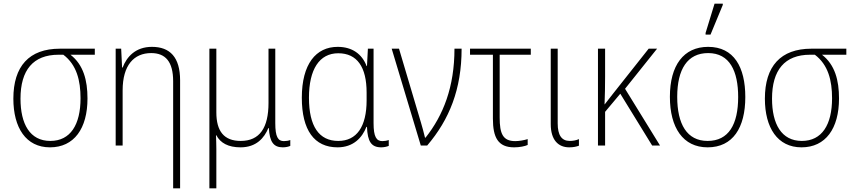

<svg xmlns="http://www.w3.org/2000/svg" viewBox="-20 -795 4676 1049"><path d="M253 10C385 10 458 -93 458 -257C458 -356 436 -441 365 -496H498V-529H307C139 -529 53 -433 53 -256C53 -97 122 10 253 10ZM255 -25C143 -25 92 -118 92 -256C92 -412 161 -496 300 -496H326C399 -441 420 -355 420 -258C420 -114 365 -25 255 -25Z M926 234H964V-356C964 -482 909 -539 810 -539C720 -539 672 -484 650 -426H647L642 -529H612V0H650V-301C650 -439 712 -505 806 -505C884 -505 926 -458 926 -351Z M1124 234H1162V19C1162 -6 1161 -31 1160 -56H1162C1184 -14 1227 10 1294 10C1381 10 1424 -42 1446 -95H1449C1453 -21 1474 10 1525 10C1542 10 1558 6 1566 2V-30C1556 -26 1543 -24 1531 -24C1499 -24 1484 -47 1484 -122V-529H1447V-233C1447 -97 1399 -25 1295 -25C1204 -25 1162 -78 1162 -181V-529H1124Z M1824 10C1911 10 1959 -43 1982 -102H1985C1988 -21 2009 10 2063 10C2079 10 2095 6 2104 2V-30C2093 -26 2080 -24 2069 -24C2037 -24 2021 -47 2021 -122V-529H1990L1985 -434H1983C1958 -500 1904 -539 1825 -539C1706 -539 1629 -445 1629 -261C1629 -84 1697 10 1824 10ZM1828 -25C1723 -25 1668 -105 1668 -261C1668 -416 1725 -504 1828 -504C1931 -504 1983 -429 1983 -289V-247C1983 -103 1929 -25 1828 -25Z M2279 0H2314C2435 -142 2502 -307 2502 -529H2463C2463 -320 2402 -165 2305 -43H2302C2296 -69 2286 -105 2280 -125L2160 -529H2120Z M2789 10C2819 10 2848 4 2863 -3V-35C2844 -29 2817 -24 2795 -24C2727 -24 2710 -65 2710 -153V-496H2880V-529H2548V-496H2673V-147C2673 -44 2701 10 2789 10Z M3090 10C3113 10 3130 6 3143 1V-35C3128 -28 3110 -25 3093 -25C3048 -25 3027 -57 3027 -121V-529H2989V-117C2989 -29 3031 10 3090 10Z M3570 -529H3524L3330 -284C3313 -263 3301 -247 3284 -225H3283C3285 -275 3286 -325 3286 -377V-529H3247V0H3286V-184L3369 -283L3543 0H3586L3395 -310Z M3835 -606H3862L3929 -768V-775H3884L3835 -615ZM4052 -265C4052 -428 3990 -539 3849 -539C3715 -539 3640 -438 3640 -266C3640 -97 3712 10 3846 10C3984 10 4052 -97 4052 -265ZM3680 -266C3680 -417 3736 -505 3849 -505C3967 -505 4013 -406 4013 -265C4013 -115 3961 -25 3846 -25C3733 -25 3680 -117 3680 -266Z M4359 10C4491 10 4564 -93 4564 -257C4564 -356 4542 -441 4471 -496H4604V-529H4413C4245 -529 4159 -433 4159 -256C4159 -97 4228 10 4359 10ZM4361 -25C4249 -25 4198 -118 4198 -256C4198 -412 4267 -496 4406 -496H4432C4505 -441 4526 -355 4526 -258C4526 -114 4471 -25 4361 -25Z"/></svg>

Font: Noto Sans SemiCondensed ExtraLight
Style: Regular
Weight: 200
Width: 4
Designer: Monotype Design Team
Foundry: Monotype Imaging Inc.
Version: Version 2.013